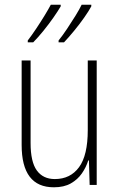

<svg xmlns="http://www.w3.org/2000/svg" viewBox="-20 -786 507 816"><path d="M391 -529V0H361L358 -104H355Q346 -75 328 -49Q310 -23 281 -6.5Q252 10 209 10Q72 10 72 -170V-529H110V-178Q110 -98 136.5 -61.5Q163 -25 213 -25Q279 -25 316 -75.5Q353 -126 353 -233V-529ZM368 -759Q358 -740 338 -711.5Q318 -683 294.5 -654.5Q271 -626 252 -606H229V-614Q246 -635 265 -663.5Q284 -692 301 -719.5Q318 -747 327 -766H368ZM238 -759Q227 -740 207.5 -712Q188 -684 164.5 -655Q141 -626 121 -606H98V-614Q115 -636 134 -664.5Q153 -693 169.5 -720Q186 -747 196 -766H238Z"/></svg>

Font: Noto Sans Lao Condensed ExtraLight
Style: Regular
Weight: 200
Width: 3
Designer: Monotype Design Team
Foundry: Monotype Imaging Inc.
Version: Version 2.003; ttfautohint (v1.8.4.7-5d5b)